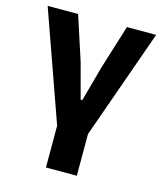

<svg xmlns="http://www.w3.org/2000/svg" viewBox="-109 -607 756 889"><g transform="rotate(15 269.0 -162.5)"><path d="M195 200V0L9 -525H155L224 -313L269 -145H277L323 -313L389 -525H529L343 0V200Z"/></g></svg>

Font: IBM Plex Sans
Style: Regular
Weight: 400
Designer: Mike Abbink, Paul van der Laan, Pieter van Rosmalen
Foundry: Bold Monday
Version: Version 3.201